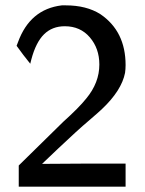

<svg xmlns="http://www.w3.org/2000/svg" viewBox="-20 -697 540 717"><path d="M351 -456Q351 -516 315.5 -557.5Q280 -599 222 -599Q175 -599 144.5 -569Q114 -539 97 -475L93 -459L67 -492L42 -526L47 -539Q92 -663 211 -677H225Q303 -677 355 -644Q449 -580 449 -454Q449 -439 447 -425Q434 -359 361 -290Q352 -281 310 -245Q272 -213 199 -144Q148 -96 137 -85L293 -86H449V0H50V-79L216 -242Q275 -295 302 -329Q351 -388 351 -456Z"/></svg>

Font: MathJax_SansSerif
Style: Regular
Weight: 400
Version: Version 1.1